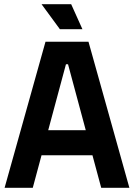

<svg xmlns="http://www.w3.org/2000/svg" viewBox="-20 -900 642 920"><path d="M404 -700 600 0H465L423 -156H179L137 0H2L198 -700ZM391 -276 306 -592H296L211 -276ZM375 -760H267L179 -880H321Z"/></svg>

Font: Space Grotesk Variable
Style: Regular
Weight: 400
Designer: Florian Karsten (Space Grotesk), Colophon Foundry (Space Mono)
Foundry: Florian Karsten
Version: Version 1.106